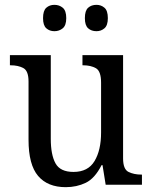

<svg xmlns="http://www.w3.org/2000/svg" viewBox="-20 -764 629 794"><path d="M252 10Q177 10 137.5 -36.5Q98 -83 98 -186V-427Q98 -471 76.5 -482.5Q55 -494 24 -494H21V-536H190V-190Q190 -124 209.5 -88.5Q229 -53 284 -53Q344 -53 371 -98Q398 -143 398 -216V-422Q398 -470 376.5 -482Q355 -494 324 -494H321V-536H489V-109Q489 -64 511.5 -53Q534 -42 564 -42H567V0H417L404 -81H400Q372 -26 334.5 -8Q297 10 252 10ZM379 -635Q358 -635 344.5 -647Q331 -659 331 -689Q331 -720 344.5 -732Q358 -744 379 -744Q398 -744 412 -732Q426 -720 426 -689Q426 -659 412 -647Q398 -635 379 -635ZM205 -635Q185 -635 171.5 -647Q158 -659 158 -689Q158 -720 171.5 -732Q185 -744 205 -744Q225 -744 239.5 -732Q254 -720 254 -689Q254 -659 239.5 -647Q225 -635 205 -635Z"/></svg>

Font: Noto Serif SemiCondensed
Style: Regular
Weight: 400
Width: 4
Designer: Monotype Design Team
Foundry: Monotype Imaging Inc.
Version: Version 2.013